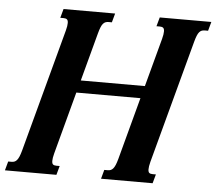

<svg xmlns="http://www.w3.org/2000/svg" viewBox="-67 -773 935 829"><g transform="rotate(5 400.0 -358.0)"><path d="M539.6 -361.3H261.7L189.5 -91.3Q186.5 -80.1 185.3 -72.3Q184.1 -64.5 184.1 -58.6Q184.1 -46.9 189 -43Q193.8 -39.1 203.6 -39.1H217.8L207 0H-16.1L-5.4 -39.1H8.8Q16.1 -39.1 21.7 -41.3Q27.3 -43.5 32.2 -49.1Q37.1 -54.7 41.5 -64.9Q45.9 -75.2 50.3 -91.3L193.4 -624.5Q196.3 -635.3 197.5 -643.3Q198.7 -651.4 198.7 -657.2Q198.7 -668.5 193.8 -672.6Q189 -676.8 179.2 -676.8H164.6L175.3 -715.8H398.9L388.2 -676.8H374Q366.7 -676.8 360.8 -674.6Q355 -672.4 350.1 -666.7Q345.2 -661.1 341.1 -650.9Q336.9 -640.6 332.5 -624.5L276.4 -415H554.2L610.4 -624.5Q613.3 -635.3 614.5 -643.3Q615.7 -651.4 615.7 -657.2Q615.7 -668.5 610.8 -672.6Q606 -676.8 596.2 -676.8H581.5L592.3 -715.8H815.9L805.2 -676.8H791Q783.7 -676.8 777.8 -674.6Q772 -672.4 767.1 -666.7Q762.2 -661.1 758.1 -650.9Q753.9 -640.6 749.5 -624.5L606.4 -91.3Q603.5 -80.1 602.3 -72.3Q601.1 -64.5 601.1 -58.6Q601.1 -46.9 606 -43Q610.8 -39.1 620.6 -39.1H634.8L624 0H400.4L411.1 -39.1H425.8Q433.1 -39.1 438.7 -41.3Q444.3 -43.5 449.2 -49.1Q454.1 -54.7 458.5 -64.9Q462.9 -75.2 467.3 -91.3Z"/></g></svg>

Font: Arian AMU Serif
Style: Bold Italic
Weight: 700
Italic angle: -15°
Designer: Ruben Hakobyan (Tarumian)
Foundry: Ruben Hakobyan (Tarumian)
Version: Version 1.002